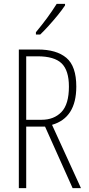

<svg xmlns="http://www.w3.org/2000/svg" viewBox="-20 -969 456 989"><path d="M175 -714Q271 -714 322 -671Q373 -628 373 -523Q373 -362 248 -326L397 0H354L212 -317H115V0H77V-714ZM173 -679H115V-352H194Q258 -352 296.5 -392Q335 -432 335 -523Q335 -606 297.5 -642.5Q260 -679 173 -679ZM315 -941Q299 -917 276.5 -889.5Q254 -862 230 -835.5Q206 -809 187 -791H165V-803Q198 -843 223 -877Q248 -911 272 -949H315Z"/></svg>

Font: Noto Sans Myanmar UI ExtraCondensed ExtraLight
Style: Regular
Weight: 200
Width: 2
Designer: Monotype Design Team
Foundry: Monotype Imaging Inc.
Version: Version 2.103; ttfautohint (v1.8.4.7-5d5b)